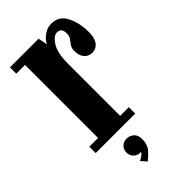

<svg xmlns="http://www.w3.org/2000/svg" viewBox="-226 -588 829 829"><g transform="rotate(-45 188.5 -173.0)"><path d="M13.5 0V-39H67V-485H13.5V-523.5H188.5L197 -480.5Q199.5 -488.5 210 -500.5Q220.5 -512.5 236.8 -521.8Q253 -531 273.5 -531Q319 -531 340.8 -489.2Q362.5 -447.5 362.5 -390Q362.5 -354 348.2 -335.2Q334 -316.5 310 -316.5Q287.5 -316.5 273.8 -332.5Q260 -348.5 260 -376.5Q260 -395 267.8 -405.8Q275.5 -416.5 283.2 -426.8Q291 -437 291 -453.5Q291 -487 264 -487Q243 -487 222.5 -455Q202 -423 202 -356.5V-39H255V0ZM146.5 184.5 124.5 159Q129.5 157.5 141 150Q152.5 142.5 156 134.5Q155 135 151 135Q133.5 135 121.2 122.8Q109 110.5 109 92.5Q109 74.5 121.2 62.2Q133.5 50 151 50Q170.5 50 184.5 62.2Q198.5 74.5 198.5 99Q198.5 134.5 179 155Q159.5 175.5 146.5 184.5Z"/></g></svg>

Font: Imbue 10pt ExtraBold
Style: Regular
Weight: 800
Designer: Tyler Finck
Foundry: Etcetera Type Company
Version: Version 1.102; ttfautohint (v1.8.3)